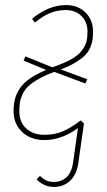

<svg xmlns="http://www.w3.org/2000/svg" viewBox="-20 -549 428 766"><path d="M351.1 -422.9Q351.1 -403.3 348.9 -389.2Q346.7 -375 339.4 -357.9Q332 -340.8 318.4 -327.4Q304.7 -314 280.5 -299.3Q256.3 -284.7 222.2 -272L328.1 -232.9L320.8 -215.8L196.8 -262.2Q160.2 -249 134.3 -234.1Q108.4 -219.2 93.5 -205.3Q78.6 -191.4 70.3 -173.8Q62 -156.2 59.6 -141.1Q57.1 -126 57.1 -106Q57.1 -61 85 -36.1Q112.8 -11.2 157.2 -11.2Q198.2 -11.2 231.4 -25.4Q264.6 -39.6 301.8 -68.8L314.9 -56.2L293 98.1Q286.6 147 260 171.9Q233.4 196.8 195.8 196.8Q155.8 196.8 126 167L139.2 152.8Q152.3 165 164.6 170.9Q176.8 176.8 195.8 176.8Q225.1 176.8 245.8 157.5Q266.6 138.2 272 96.2L291 -38.1Q225.6 9.8 157.2 9.8Q103 9.8 68.6 -22.2Q34.2 -54.2 34.2 -106Q34.2 -132.8 39.6 -153.6Q44.9 -174.3 58.6 -195.6Q72.3 -216.8 98.4 -235.1Q124.5 -253.4 164.1 -270L74.2 -307.1L81.1 -324.2L188 -280.8H189.9Q235.4 -296.4 264.2 -312.7Q293 -329.1 306.6 -347.4Q320.3 -365.7 324.7 -382.1Q329.1 -398.4 329.1 -421.9Q329.1 -460.9 305.2 -484.9Q281.2 -508.8 242.2 -508.8Q208.5 -508.8 179.7 -496.8Q150.9 -484.9 119.1 -459L107.9 -474.1Q174.3 -528.8 243.2 -528.8Q291 -528.8 321 -499.3Q351.1 -469.7 351.1 -422.9Z"/></svg>

Font: Fira Sans Compressed Thin
Style: Italic
Weight: 100
Width: 3
Italic angle: -8°
Designer: Carrois Corporate & Edenspiekermann AG
Foundry: Carrois Corporate GbR & Edenspiekermann AG
Version: Version 4.203;PS 004.203;hotconv 1.0.88;makeotf.lib2.5.64775